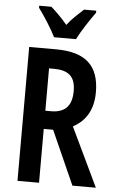

<svg xmlns="http://www.w3.org/2000/svg" viewBox="-62 -1044 619 1020"><g transform="rotate(5 248.0 -534.5)"><path d="M198 -843H315C336 -886 380 -952 409 -992V-1003H344C315 -975 287 -953 257 -914C228 -949 193 -983 170 -1003H105V-992C136 -950 179 -883 198 -843ZM214 -780H71V-66H186V-353H236L364 -66H489L339 -380C409 -417 445 -481 445 -571C445 -712 373 -780 214 -780ZM210 -676C289 -676 327 -646 327 -567C327 -493 295 -450 216 -450H186V-676Z"/></g></svg>

Font: Noto Sans Malayalam UI ExtraCondensed SemiBold
Style: Regular
Weight: 600
Width: 2
Designer: Jelle Bosma - Monotype Design Team
Foundry: Monotype Imaging Inc.
Version: Version 2.104